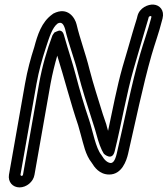

<svg xmlns="http://www.w3.org/2000/svg" viewBox="-20 -728 729 835"><path d="M217 -587C217 -587 208 -575 208 -574C184 -510 164 -442 150 -365L80 32C80 34 77 37 74 37C71 37 69 34 69 32L139 -365C149 -420 163 -470 178 -516C195 -568 207 -608 231 -626C247 -634 256 -625 263 -602C279 -533 304 -473 320 -407C338 -337 358 -276 379 -210L393 -166C402 -134 410 -102 423 -75C428 -64 431 -62 432 -59C432 -59 468 -25 479 -71C508 -188 530 -320 562 -431C578 -486 591 -530 606 -582C611 -601 618 -621 624 -643L627 -654C629 -658 641 -662 638 -652L635 -641C623 -595 605 -546 590 -494C551 -360 521 -201 488 -61C480 -27 471 -20 462 -19C446 -20 433 -34 423 -51C422 -52 422 -53 421 -54C396 -84 384 -157 368 -205C346 -270 327 -334 309 -403C294 -460 277 -509 262 -562C257 -577 256 -595 237 -595C236 -595 218 -588 217 -587ZM130 32 200 -365C208 -408 218 -448 229 -486C260 -387 287 -280 320 -183C324 -169 328 -154 332 -140C343 -102 351 -55 379 -20C390 -2 412 31 455 31C510 31 530 -29 537 -59C569 -197 601 -355 639 -488C653 -537 672 -588 684 -637L687 -648C696 -684 674 -706 648 -708C624 -710 587 -694 578 -659L575 -647C570 -629 563 -610 557 -588C543 -537 529 -493 513 -437C488 -349 470 -252 450 -159C447 -168 445 -177 442 -188L427 -232C407 -298 387 -357 369 -427C352 -496 328 -558 313 -622C307 -648 276 -702 212 -669C211 -668 209 -667 208 -666C160 -632 143 -575 129 -523C114 -477 99 -422 89 -365L19 32C14 63 35 87 65 87C95 87 125 63 130 32Z"/></svg>

Font: Blanket
Style: OutlineObl
Weight: 400
Foundry: Cannot Into Space Fonts
Version: Version 0.9